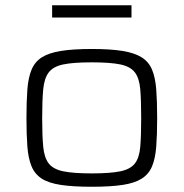

<svg xmlns="http://www.w3.org/2000/svg" viewBox="-20 -705 701 733"><path d="M330 8Q259 8 212.5 1Q166 -6 139.5 -23Q113 -40 100.5 -70Q88 -100 84.5 -145.5Q81 -191 81 -254Q81 -318 84.5 -363.5Q88 -409 100.5 -439Q113 -469 139.5 -486Q166 -503 212.5 -510.5Q259 -518 330 -518Q402 -518 448 -510.5Q494 -503 521 -486Q548 -469 560.5 -439Q573 -409 576.5 -363.5Q580 -318 580 -254Q580 -191 576.5 -145.5Q573 -100 560.5 -70Q548 -40 521 -23Q494 -6 448 1Q402 8 330 8ZM330 -43Q401 -43 439.5 -51Q478 -59 495 -81Q512 -103 515.5 -145Q519 -187 519 -254Q519 -322 515.5 -364Q512 -406 495 -428.5Q478 -451 439.5 -459Q401 -467 330 -467Q260 -467 221.5 -459Q183 -451 166 -428.5Q149 -406 145 -364Q141 -322 141 -254Q141 -187 145 -145Q149 -103 166 -81Q183 -59 221.5 -51Q260 -43 330 -43ZM179 -638V-685H482V-638Z"/></svg>

Font: Saira Expanded Light
Style: Regular
Weight: 300
Width: 7
Designer: Hector Gatti with collaboration of the Omnibus-Type team
Foundry: Omnibus-Type
Version: Version 1.101